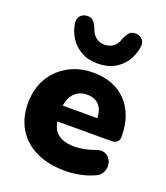

<svg xmlns="http://www.w3.org/2000/svg" viewBox="-141 -858 837 967"><g transform="rotate(20 277.5 -375.0)"><path d="M320 11Q230 11 164.5 -20.5Q99 -52 64 -110Q29 -168 29 -247Q29 -323 62.5 -380.5Q96 -438 154.5 -470.5Q213 -503 288 -503Q343 -503 388 -485.5Q433 -468 465 -434.5Q497 -401 513.5 -354Q530 -307 530 -249Q530 -229 519 -219.5Q508 -210 484 -210H178V-294H400L384 -281Q384 -318 374 -341Q364 -364 344.5 -376Q325 -388 296 -388Q265 -388 242.5 -373.5Q220 -359 208 -331Q196 -303 196 -261V-252Q196 -181 227.5 -150.5Q259 -120 325 -120Q347 -120 375.5 -125.5Q404 -131 430 -141Q456 -151 475 -144.5Q494 -138 504.5 -122.5Q515 -107 516 -87.5Q517 -68 507 -49.5Q497 -31 474 -21Q439 -5 399.5 3Q360 11 320 11ZM290 -553Q238 -553 201 -574Q164 -595 142.5 -628.5Q121 -662 115 -699Q109 -726 122 -742.5Q135 -759 158 -761Q181 -762 193 -749.5Q205 -737 215 -713Q225 -683 244.5 -668.5Q264 -654 290 -654Q316 -654 336 -668.5Q356 -683 365 -713Q375 -737 387 -749.5Q399 -762 422 -761Q445 -759 458 -742.5Q471 -726 465 -699Q459 -662 437.5 -628.5Q416 -595 379 -574Q342 -553 290 -553Z"/></g></svg>

Font: Nunito ExtraLight Black
Style: Regular
Weight: 900
Version: Version 3.602